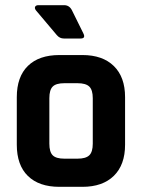

<svg xmlns="http://www.w3.org/2000/svg" viewBox="-20 -723 549 743"><path d="M292 -574H227Q211 -574 200 -587L119 -683Q113 -691 116 -697Q119 -703 129 -703H228Q248 -703 258 -684L302 -595Q313 -574 292 -574ZM299 0H210Q131 0 88 -42Q45 -84 45 -163V-347Q45 -426 88 -468Q131 -510 210 -510H299Q377 -510 420.5 -467.5Q464 -425 464 -347V-163Q464 -85 420.5 -42.5Q377 0 299 0ZM229 -109H280Q312 -109 325.5 -122Q339 -135 339 -167V-343Q339 -375 325.5 -388Q312 -401 280 -401H229Q197 -401 184 -388Q171 -375 171 -343V-167Q171 -135 184 -122Q197 -109 229 -109Z"/></svg>

Font: Rajdhani
Style: Bold
Weight: 700
Designer: Satya Rajpurohit, Jyotish Sonowal
Foundry: Indian Type Foundry
Version: Version 1.201 February 1, 2022